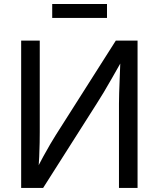

<svg xmlns="http://www.w3.org/2000/svg" viewBox="-20 -928 784 948"><path d="M659.2 0H567.4V-416.5Q567.4 -436 568.4 -469.7Q569.3 -503.4 571.3 -549.1Q573.2 -594.7 575.2 -649.4L590.8 -644Q557.6 -585.4 533.9 -543.9Q510.3 -502.4 492.2 -472.2Q474.1 -441.9 457 -415.5L192.9 0H84.5V-727.5H176.3V-275.9Q176.3 -255.4 175.8 -223.4Q175.3 -191.4 173.6 -153.8Q171.9 -116.2 168 -77.6L155.8 -81.5Q174.3 -119.6 192.9 -153.8Q211.4 -188 227.8 -215.6Q244.1 -243.2 254.9 -260.3L551.8 -727.5H659.2ZM508.3 -908.2V-839.4H237.8V-908.2Z"/></svg>

Font: Inter 18pt
Style: Regular
Weight: 400
Designer: Rasmus Andersson
Foundry: rsms
Version: Version 4.001;git-66647c0bb